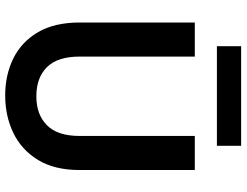

<svg xmlns="http://www.w3.org/2000/svg" viewBox="-122 -792 926 721"><g transform="rotate(90 340.5 -431.0)"><path d="M338 12Q261 12 199 -18.5Q137 -49 100.5 -111Q64 -173 64 -268V-700H192V-267Q192 -185 231.5 -145Q271 -105 341 -105Q410 -105 450 -145Q490 -185 490 -267V-700H618V-268Q618 -173 580 -111Q542 -49 478.5 -18.5Q415 12 338 12ZM153 -783V-874H527V-783Z"/></g></svg>

Font: Firefly Display
Style: Bold
Weight: 700
Designer: Colophon Foundry, Jonny Pinhorn
Foundry: Colophon Foundry
Version: Version 1.200; ttfautohint (v1.8.3)